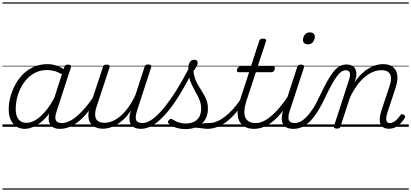

<svg xmlns="http://www.w3.org/2000/svg" viewBox="-20 -1050 3405 1590"><path d="M186 17Q144 17 114 -3Q84 -23 68 -59.5Q52 -96 52 -146Q52 -190 64.5 -240.5Q77 -291 102 -340.5Q127 -390 165.5 -430Q204 -470 256 -494.5Q308 -519 374 -519Q413 -519 452.5 -505Q492 -491 522 -467L511 -423Q469 -451 435.5 -460.5Q402 -470 371 -470Q317 -470 275 -449.5Q233 -429 201.5 -394Q170 -359 149.5 -317Q129 -275 119.5 -231.5Q110 -188 110 -150Q110 -114 119.5 -87.5Q129 -61 149 -47Q169 -33 200 -33Q236 -33 275.5 -56.5Q315 -80 356.5 -129Q398 -178 437 -254L450 -214Q406 -124 357.5 -73.5Q309 -23 264.5 -3Q220 17 186 17ZM474 17Q445 17 425 7Q405 -3 394 -22.5Q383 -42 383 -69Q383 -96 394 -130L512 -494Q516 -506 523 -510.5Q530 -515 543 -515Q561 -515 566 -507.5Q571 -500 566 -488L448 -125Q431 -74 443.5 -52.5Q456 -31 490 -31Q499 -31 502.5 -23.5Q506 -16 504.5 -7Q503 2 495.5 9.5Q488 17 474 17ZM0 510H622V520H0ZM0 -20H622V0H0ZM0 -505H622V-500H0ZM0 -1030H622V-1020H0Z M476 17Q465 17 460.5 9.5Q456 2 457.5 -7Q459 -16 467.5 -23.5Q476 -31 491 -31Q522 -31 554.5 -46.5Q587 -62 621 -91.5Q655 -121 690 -162.5Q725 -204 760 -257Q767 -268 776 -266.5Q785 -265 789.5 -257Q794 -249 788 -239Q751 -178 713.5 -130Q676 -82 637.5 -49.5Q599 -17 558.5 0Q518 17 476 17ZM622 510V520ZM622 -20V0ZM622 -505V-500ZM622 -1030V-1020Z M833 16Q786 16 754 -5Q722 -26 714 -68.5Q706 -111 727 -176L832 -494Q836 -506 842.5 -510.5Q849 -515 862 -515Q879 -515 885 -509Q891 -503 887 -491L780 -167Q766 -125 768 -94.5Q770 -64 789.5 -48.5Q809 -33 847 -33Q875 -33 907.5 -45.5Q940 -58 973.5 -85.5Q1007 -113 1039.5 -156.5Q1072 -200 1101 -262L1177 -496Q1181 -508 1187 -512Q1193 -516 1207 -516Q1223 -516 1229.5 -510.5Q1236 -505 1232 -493L1115 -134Q1098 -81 1107.5 -56Q1117 -31 1162 -31Q1172 -31 1175.5 -23.5Q1179 -16 1177.5 -7Q1176 2 1168 9.5Q1160 17 1146 17Q1120 17 1100.5 9.5Q1081 2 1069 -12Q1057 -26 1053.5 -47Q1050 -68 1053 -94L1064 -135Q1036 -92 1005.5 -63Q975 -34 944.5 -16.5Q914 1 885.5 8.5Q857 16 833 16ZM622 510H1293V520H622ZM622 -20H1293V0H622ZM622 -505H1293V-500H622ZM622 -1030H1293V-1020H622Z M1146 17Q1134 17 1130 9.5Q1126 2 1129 -7Q1132 -16 1140.5 -23.5Q1149 -31 1161 -31Q1198 -31 1242.5 -63Q1287 -95 1337 -156Q1387 -217 1440.5 -302Q1494 -387 1548 -492Q1554 -503 1564 -502Q1574 -501 1580 -492Q1586 -483 1579 -470Q1523 -356 1467.5 -265.5Q1412 -175 1357.5 -112Q1303 -49 1250.5 -16Q1198 17 1146 17ZM1292 510V520ZM1292 -20V0ZM1292 -505V-500ZM1292 -1030V-1020Z M1698 17Q1680 17 1659.5 13.5Q1639 10 1613.5 8Q1588 6 1554 10L1582 -13Q1615 -22 1638.5 -25.5Q1662 -29 1680 -30Q1698 -31 1714 -31Q1723 -31 1726.5 -23.5Q1730 -16 1727.5 -7Q1725 2 1717.5 9.5Q1710 17 1698 17ZM1516 19Q1472 19 1435.5 6.5Q1399 -6 1379 -25Q1371 -32 1371 -40Q1371 -48 1380 -57Q1389 -66 1396 -66Q1403 -66 1414 -58Q1434 -45 1460.5 -36Q1487 -27 1517 -27Q1579 -27 1612.5 -59.5Q1646 -92 1646 -151Q1646 -179 1638.5 -204Q1631 -229 1618.5 -253Q1606 -277 1592.5 -301.5Q1579 -326 1566.5 -352.5Q1554 -379 1546.5 -408.5Q1539 -438 1539 -473Q1539 -514 1551.5 -534.5Q1564 -555 1590 -555Q1605 -555 1611 -547Q1617 -539 1617 -530Q1617 -517 1609.5 -502.5Q1602 -488 1582 -461Q1585 -429 1594.5 -402Q1604 -375 1617.5 -351Q1631 -327 1645.5 -304.5Q1660 -282 1673 -258.5Q1686 -235 1694 -209Q1702 -183 1702 -151Q1702 -72 1651.5 -26.5Q1601 19 1516 19ZM1293 510H1843V520H1293ZM1293 -20H1843V0H1293ZM1293 -505H1843V-500H1293ZM1293 -1030H1843V-1020H1293Z M1697 17Q1686 17 1681.5 9.5Q1677 2 1678.5 -7Q1680 -16 1688.5 -23.5Q1697 -31 1712 -31Q1742 -31 1775 -44Q1808 -57 1842 -83Q1876 -109 1912 -149Q1948 -189 1984 -244Q1992 -257 2001 -255Q2010 -253 2014.5 -243.5Q2019 -234 2012 -225Q1972 -161 1932.5 -115Q1893 -69 1853.5 -40Q1814 -11 1775 3Q1736 17 1697 17ZM1843 510V520ZM1843 -20V0ZM1843 -505V-500ZM1843 -1030V-1020Z M2084 17Q2040 17 2009.5 1Q1979 -15 1963 -45Q1947 -75 1947.5 -118.5Q1948 -162 1966 -217L2043 -452H1957Q1946 -452 1943.5 -458.5Q1941 -465 1944 -477Q1948 -489 1954.5 -494.5Q1961 -500 1971 -500H2058L2126 -709Q2130 -721 2136.5 -725.5Q2143 -730 2157 -730Q2174 -730 2180 -724Q2186 -718 2182 -706L2114 -500H2242Q2253 -500 2255.5 -494Q2258 -488 2255 -476Q2251 -463 2244.5 -457.5Q2238 -452 2228 -452H2099L2022 -219Q2006 -169 2004 -133Q2002 -97 2013 -74.5Q2024 -52 2045.5 -41.5Q2067 -31 2098 -31Q2108 -31 2112 -23.5Q2116 -16 2115 -7Q2114 2 2106 9.5Q2098 17 2084 17ZM1843 510H2231V520H1843ZM1843 -20H2231V0H1843ZM1843 -505H2231V-500H1843ZM1843 -1030H2231V-1020H1843Z M2084 17Q2073 17 2068.5 9.5Q2064 2 2065.5 -7Q2067 -16 2075.5 -23.5Q2084 -31 2099 -31Q2130 -31 2162.5 -46.5Q2195 -62 2229 -91.5Q2263 -121 2298 -162.5Q2333 -204 2368 -257Q2375 -268 2384 -266.5Q2393 -265 2397.5 -257Q2402 -249 2396 -239Q2359 -178 2321.5 -130Q2284 -82 2245.5 -49.5Q2207 -17 2166.5 0Q2126 17 2084 17ZM2230 510V520ZM2230 -20V0ZM2230 -505V-500ZM2230 -1030V-1020Z M2409 17Q2377 17 2355.5 7Q2334 -3 2323.5 -23.5Q2313 -44 2313.5 -73Q2314 -102 2326 -140L2441 -494Q2446 -506 2452.5 -510.5Q2459 -515 2472 -515Q2488 -515 2494.5 -509Q2501 -503 2497 -491L2380 -134Q2362 -81 2371.5 -56Q2381 -31 2424 -31Q2434 -31 2438 -23.5Q2442 -16 2440.5 -7Q2439 2 2431 9.5Q2423 17 2409 17ZM2529 -683Q2512 -683 2500.5 -692Q2489 -701 2489 -719Q2489 -743 2504 -762.5Q2519 -782 2547 -782Q2564 -782 2575.5 -773Q2587 -764 2587 -745Q2587 -722 2572.5 -702.5Q2558 -683 2529 -683ZM2231 510H2556V520H2231ZM2231 -20H2556V0H2231ZM2231 -505H2556V-500H2231ZM2231 -1030H2556V-1020H2231Z M2410 17Q2401 17 2397 9.5Q2393 2 2395.5 -7Q2398 -16 2405.5 -23.5Q2413 -31 2425 -31Q2442 -31 2463.5 -40.5Q2485 -50 2510.5 -74Q2536 -98 2565.5 -141Q2595 -184 2626 -251Q2665 -335 2695.5 -387Q2726 -439 2751 -467Q2776 -495 2800 -505.5Q2824 -516 2850 -516Q2860 -516 2863 -509Q2866 -502 2863.5 -492.5Q2861 -483 2855.5 -475.5Q2850 -468 2842 -468Q2825 -468 2808 -457Q2791 -446 2772 -421Q2753 -396 2729 -353Q2705 -310 2674 -246Q2637 -166 2602.5 -114.5Q2568 -63 2536 -34.5Q2504 -6 2473 5.5Q2442 17 2410 17ZM2556 510H2656V520H2556ZM2556 -20H2656V0H2556ZM2556 -505H2656V-500H2556ZM2556 -1030H2656V-1020H2556Z M2769 15Q2758 15 2750 10Q2742 5 2746 -6L2870 -388Q2883 -429 2876.5 -448.5Q2870 -468 2843 -468Q2834 -468 2829.5 -475.5Q2825 -483 2826 -492.5Q2827 -502 2833.5 -509Q2840 -516 2850 -516Q2874 -516 2891 -508.5Q2908 -501 2918 -486.5Q2928 -472 2930.5 -452.5Q2933 -433 2929 -408L2917 -369Q2946 -412 2976.5 -440.5Q3007 -469 3037.5 -486.5Q3068 -504 3097 -511.5Q3126 -519 3152 -519Q3201 -519 3231.5 -497Q3262 -475 3269.5 -431.5Q3277 -388 3256 -323L3187 -114Q3179 -87 3178 -68.5Q3177 -50 3185 -40.5Q3193 -31 3208 -31Q3225 -31 3241 -40.5Q3257 -50 3270.5 -64.5Q3284 -79 3294 -94Q3298 -101 3305 -104Q3312 -107 3323 -100Q3334 -94 3335 -86.5Q3336 -79 3330 -71Q3319 -52 3300.5 -31.5Q3282 -11 3257 2.5Q3232 16 3201 16Q3173 16 3155.5 6Q3138 -4 3130.5 -23.5Q3123 -43 3125 -70.5Q3127 -98 3138 -133L3207 -340Q3220 -380 3217.5 -409Q3215 -438 3195.5 -453.5Q3176 -469 3138 -469Q3108 -469 3074.5 -456.5Q3041 -444 3006.5 -417Q2972 -390 2939.5 -346.5Q2907 -303 2878 -242L2800 -4Q2798 6 2791.5 10.5Q2785 15 2769 15ZM2656 510H3365V520H2656ZM2656 -20H3365V0H2656ZM2656 -505H3365V-500H2656ZM2656 -1030H3365V-1020H2656Z"/></svg>

Font: Playwrite CO Guides
Style: Regular
Weight: 400
Designer: Veronika Burian, José Scaglione
Foundry: TypeTogether
Version: Version 1.003